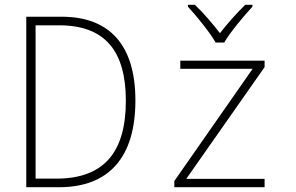

<svg xmlns="http://www.w3.org/2000/svg" viewBox="-20 -784 1240 804"><path d="M883 -606H919C943 -648 1000 -716 1037 -756V-764H1007C971 -729 930 -683 901 -645C872 -683 833 -729 796 -764H767V-756C804 -716 859 -648 883 -606ZM90 0H227C436 0 547 -125 547 -363C547 -592 442 -714 238 -714H90ZM216 -36H129V-678H228C420 -678 507 -570 507 -362C507 -144 413 -36 216 -36ZM710 0H1088V-35H760L1088 -503V-530H735V-496H1038L710 -26Z"/></svg>

Font: Noto Sans Mono ExtraLight
Style: Regular
Weight: 200
Designer: Monotype Design Team
Foundry: Monotype Imaging Inc.
Version: Version 2.014